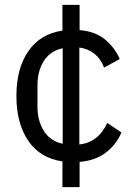

<svg xmlns="http://www.w3.org/2000/svg" viewBox="-20 -650 554 784"><path d="M235 114V9Q144 -4 95.5 -75Q47 -146 47 -258Q47 -371 96 -441.5Q145 -512 235 -525V-630H305V-527Q368 -522 408 -489.5Q448 -457 469 -409L405 -374Q378 -445 304 -456V-60Q382 -69 418 -148L476 -109Q454 -58 411 -26Q368 6 305 11V114ZM133 -214Q133 -157 159 -115.5Q185 -74 236 -63V-453Q185 -442 159 -401Q133 -360 133 -302Z"/></svg>

Font: IBM Plex Sans Arabic
Style: Regular
Weight: 400
Designer: Mike Abbink, Paul van der Laan, Pieter van Rosmalen, Wael Morcos, Khajak Apelian
Foundry: Bold Monday
Version: Version 1.005